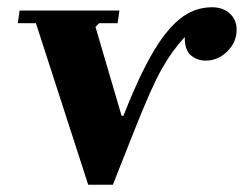

<svg xmlns="http://www.w3.org/2000/svg" viewBox="-20 -509 672 529"><path d="M291 0H223L79 -445H29L34 -480H309L304 -445H253L243 -435L315 -190H320Q360 -292 397.5 -358Q435 -424 475 -456.5Q515 -489 564 -489Q595 -489 613.5 -471.5Q632 -454 632 -427Q632 -393 606.5 -367.5Q581 -342 546 -342Q524 -342 506.5 -356Q489 -370 489 -407Q470 -386 455.5 -366Q441 -346 426 -319.5Q411 -293 393 -252.5Q375 -212 350.5 -150.5Q326 -89 291 0Z"/></svg>

Font: Brygada 1918
Style: Italic
Weight: 400
Italic angle: -8°
Designer: Mateusz Machalski | Borys Kosmynka | Przemek Hoffer
Foundry: NIEPODLEGLA 2018
Version: Version 3.006